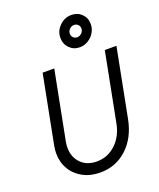

<svg xmlns="http://www.w3.org/2000/svg" viewBox="-176 -1087 1005 1210"><g transform="rotate(-20 326.0 -482.0)"><path d="M63 -193Q63 -214 68 -242L157 -700H235L146 -242Q142 -223 142 -202Q142 -138 182 -97.5Q222 -57 288 -57Q361 -57 415 -107.5Q469 -158 485 -242L574 -700H652L563 -242Q540 -123 465 -53.5Q390 16 285 16Q220 16 169.5 -11Q119 -38 91 -85.5Q63 -133 63 -193ZM451 -980Q492 -980 519.5 -953Q547 -926 547 -885Q547 -855 531.5 -828.5Q516 -802 489.5 -786Q463 -770 433 -770Q392 -770 364.5 -798Q337 -826 337 -867Q337 -913 371 -946.5Q405 -980 451 -980ZM439 -835Q456 -835 469 -848Q482 -861 482 -878Q482 -894 471.5 -904.5Q461 -915 445 -915Q428 -915 415 -902Q402 -889 402 -872Q402 -856 412.5 -845.5Q423 -835 439 -835Z"/></g></svg>

Font: MedMera Sans
Style: Italic
Weight: 400
Italic angle: -11°
Designer: Kasper Nordkvist
Foundry: UNCUT.wtf
Version: Version 1.300